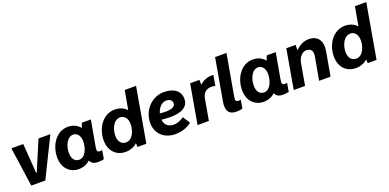

<svg xmlns="http://www.w3.org/2000/svg" viewBox="-5 -1548 4832 2388"><g transform="rotate(-20 2410.5 -354.0)"><path d="M125 0H311L567 -520H410L245 -130H236L208 -520H51Z M1007 9C1035 9 1063 6 1086 0L1105 -114C1095 -111 1085 -110 1074 -110C1040 -110 1033 -128 1043 -183L1103 -520H985C976 -503 967 -480 961 -458C925 -504 871 -532 800 -532C647 -532 547 -378 547 -217C547 -82 631 10 753 10C814 10 865 -12 905 -48C919 -11 951 9 1007 9ZM832 -418C870 -418 921 -385 921 -297C921 -216 883 -98 796 -98C738 -98 703 -146 703 -222C703 -303 743 -418 832 -418Z M1531 0H1648L1774 -720H1624L1579 -469C1542 -510 1489 -534 1421 -534C1265 -534 1163 -380 1163 -220C1163 -84 1246 8 1374 8C1437 8 1489 -14 1529 -49C1529 -29 1530 -10 1531 0ZM1454 -420C1496 -420 1548 -387 1548 -298C1548 -218 1509 -101 1418 -101C1356 -101 1319 -149 1319 -225C1319 -305 1361 -420 1454 -420Z M2032 12C2119 12 2202 -18 2248 -62L2186 -155C2150 -127 2103 -106 2051 -106C1983 -106 1933 -145 1927 -216C1969 -211 2008 -209 2044 -209C2193 -209 2284 -258 2284 -363C2284 -468 2203 -529 2071 -529C1907 -529 1781 -390 1781 -224C1781 -80 1886 12 2032 12ZM1935 -297C1954 -366 2003 -420 2061 -420C2107 -420 2140 -398 2140 -357C2140 -314 2090 -292 2011 -292C1986 -292 1960 -294 1935 -297Z M2326 0H2476L2526 -284C2537 -351 2586 -393 2662 -389C2677 -388 2690 -384 2700 -380L2724 -520H2707C2642 -520 2586 -499 2541 -455C2542 -475 2541 -496 2540 -520H2417Z M2840 9C2868 9 2897 6 2920 -1L2939 -114C2929 -111 2919 -110 2909 -110C2872 -110 2867 -129 2876 -183L2971 -720H2820L2723 -168C2702 -50 2740 9 2840 9Z M3454 9C3482 9 3510 6 3533 0L3552 -114C3542 -111 3532 -110 3521 -110C3487 -110 3480 -128 3490 -183L3550 -520H3432C3423 -503 3414 -480 3408 -458C3372 -504 3318 -532 3247 -532C3094 -532 2994 -378 2994 -217C2994 -82 3078 10 3200 10C3261 10 3312 -12 3352 -48C3366 -11 3398 9 3454 9ZM3279 -418C3317 -418 3368 -385 3368 -297C3368 -216 3330 -98 3243 -98C3185 -98 3150 -146 3150 -222C3150 -303 3190 -418 3279 -418Z M3599 0H3749L3799 -286C3813 -359 3859 -412 3913 -412C3984 -412 4000 -366 3988 -297L3935 0H4086L4142 -315C4166 -451 4105 -532 3988 -532C3933 -532 3869 -508 3811 -448C3813 -474 3814 -500 3812 -520H3690Z M4578 0H4695L4821 -720H4671L4626 -469C4589 -510 4536 -534 4468 -534C4312 -534 4210 -380 4210 -220C4210 -84 4293 8 4421 8C4484 8 4536 -14 4576 -49C4576 -29 4577 -10 4578 0ZM4501 -420C4543 -420 4595 -387 4595 -298C4595 -218 4556 -101 4465 -101C4403 -101 4366 -149 4366 -225C4366 -305 4408 -420 4501 -420Z"/></g></svg>

Font: Fixel Text 20240404
Style: Bold Italic
Weight: 700
Width: 4
Italic angle: -10°
Designer: AlfaBravo + MacPaw
Foundry: Kyrylo Tkachov, Marchela Mozhyna, Serhii Makarenko, Maria Weinstein, Zakhar Kryvoshyya
Version: Version 1.211;Glyphs 3.2 (3225)